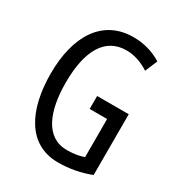

<svg xmlns="http://www.w3.org/2000/svg" viewBox="-174 -838 894 963"><g transform="rotate(30 272.5 -357.0)"><path d="M308 -377V-302H409V-81C381 -71 348 -66 311 -66C188 -66 138 -192 138 -357C138 -547 202 -649 322 -649C366 -649 409 -635 453 -607L483 -678C435 -708 380 -724 320 -724C138 -724 50 -572 50 -359C50 -148 129 10 304 10C369 10 432 -2 491 -25V-377Z"/></g></svg>

Font: Noto Sans Lao Looped ExtraCondensed
Style: Regular
Weight: 400
Width: 2
Designer: Mark Frömberg, Ben Mitchell
Foundry: The Fontpad Ltd
Version: Version 1.002